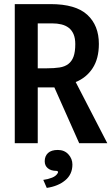

<svg xmlns="http://www.w3.org/2000/svg" viewBox="-20 -714 543 936"><path d="M503 -16H366L245 -288H164V-16H52V-694H226Q349 -694 405.5 -642Q462 -590 462 -500Q462 -428 431.5 -381.5Q401 -335 349 -314ZM347 -499Q347 -528 338.5 -547.5Q330 -567 315 -578.5Q300 -590 279.5 -595Q259 -600 235 -600H164V-381H208Q244 -381 270 -385Q296 -389 313 -402Q330 -415 338.5 -438Q347 -461 347 -499ZM198 72Q198 47 214 32Q230 17 262 17Q294 17 313.5 38.5Q333 60 333 88Q333 136 298 165Q263 194 208 202L191 163Q214 160 234 152Q254 144 262 129Q264 125 262 122Q260 119 255 119Q229 119 213.5 106.5Q198 94 198 72Z"/></svg>

Font: D2Coding ligature
Style: Bold
Weight: 700
Monospace: yes
Designer: Yong-Rak Park; Jeong-Hwan Yoon; Sang-Min Lee;
Foundry: NHN Corporation
Version: Version 1.3.2; Build 20180524